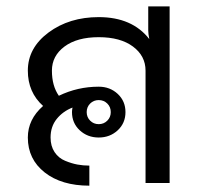

<svg xmlns="http://www.w3.org/2000/svg" viewBox="-20 -570 623 598"><path d="M314.2 -247.5Q303.3 -258.3 287.5 -258.3Q271.7 -258.3 260.8 -247.5Q250 -236.7 250 -220.8Q250 -205 260.8 -194.2Q271.7 -183.3 287.5 -183.3Q303.3 -183.3 314.2 -194.2Q325 -205 325 -220.8Q325 -236.7 314.2 -247.5ZM508.3 0H433.3V-350Q433.3 -395.8 394.2 -425Q355 -454.2 287.5 -454.2Q220 -454.2 180.8 -425Q141.7 -395.8 141.7 -350Q141.7 -302.5 163.3 -271.7Q221.7 -300 287.5 -300Q322.5 -300 346.7 -277.5Q370.8 -255 370.8 -220.8Q370.8 -186.7 346.7 -164.2Q322.5 -141.7 287.5 -141.7Q252.5 -141.7 228.3 -164.2Q204.2 -186.7 204.2 -220.8Q204.2 -226.7 205.8 -235Q175.8 -223.3 156.7 -199.6Q137.5 -175.8 137.5 -141.7Q137.5 -115 150 -96.2Q162.5 -77.5 182.9 -69.2Q203.3 -60.8 221.2 -57.5Q239.2 -54.2 258.3 -54.2V8.3Q171.7 8.3 119.2 -32.9Q66.7 -74.2 66.7 -141.7Q66.7 -198.3 114.2 -240Q66.7 -282.5 66.7 -350Q66.7 -420.8 131.2 -468.8Q195.8 -516.7 287.5 -516.7Q391.7 -516.7 445 -448.3Q441.7 -465 441.7 -475V-550H508.3Z"/></svg>

Font: BoonBaan
Style: Regular
Weight: 400
Designer: Sungsit Sawaiwan
Foundry: FontUni
Version: Version 2.0